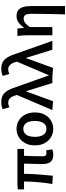

<svg xmlns="http://www.w3.org/2000/svg" viewBox="978 -1830 1052 3049"><g transform="rotate(-90 1504.5 -305.0)"><path d="M569 14Q517 14 485 -6.5Q453 -27 439 -64Q425 -101 425 -152Q425 -169 425.5 -202Q426 -235 427 -278Q428 -321 429 -366Q430 -411 431 -450H269Q269 -343 259.5 -224Q250 -105 239 7L107 0Q127 -115 137 -232Q147 -349 147 -450H22V-549L104 -555H664V-450H556Q553 -409 551.5 -362Q550 -315 549.5 -271Q549 -227 548.5 -194Q548 -161 548 -146Q548 -117 561 -105.5Q574 -94 599 -94Q612 -94 642 -99L658 -1Q643 5 620.5 9.5Q598 14 569 14Z M983 14Q913 14 853.5 -20.5Q794 -55 757.5 -120Q721 -185 721 -277Q721 -370 757.5 -435Q794 -500 853.5 -534.5Q913 -569 983 -569Q1053 -569 1112.5 -534.5Q1172 -500 1208 -435Q1244 -370 1244 -277Q1244 -185 1208 -120Q1172 -55 1112.5 -20.5Q1053 14 983 14ZM983 -94Q1045 -94 1077 -144Q1109 -194 1109 -277Q1109 -333 1095 -374.5Q1081 -416 1053 -438.5Q1025 -461 983 -461Q942 -461 913 -438.5Q884 -416 870 -374.5Q856 -333 856 -277Q856 -194 888 -144Q920 -94 983 -94Z M1422 11 1282 0 1521 -562 1516 -581Q1500 -640 1471 -670.5Q1442 -701 1401 -701Q1377 -701 1360 -695.5Q1343 -690 1326 -682L1295 -789Q1319 -799 1345.5 -805Q1372 -811 1416 -811Q1476 -811 1518.5 -785.5Q1561 -760 1592.5 -707.5Q1624 -655 1648 -575L1852 0H1711L1582 -415H1577Z M1951 11 1811 0 2050 -562 2045 -581Q2029 -640 2000 -670.5Q1971 -701 1930 -701Q1906 -701 1889 -695.5Q1872 -690 1855 -682L1824 -789Q1848 -799 1874.5 -805Q1901 -811 1945 -811Q2005 -811 2047.5 -785.5Q2090 -760 2121.5 -707.5Q2153 -655 2177 -575L2381 0H2240L2111 -415H2106Z M2801 201Q2803 135 2804.5 63.5Q2806 -8 2807.5 -78Q2809 -148 2809.5 -212.5Q2810 -277 2810 -331Q2810 -400 2792.5 -428Q2775 -456 2733 -456Q2708 -456 2687 -446Q2666 -436 2645 -414Q2624 -392 2600 -355V0H2469V-393Q2469 -427 2467 -468.5Q2465 -510 2459 -555H2576L2587 -449H2589Q2628 -505 2672.5 -537Q2717 -569 2776 -569Q2861 -569 2897 -511Q2933 -453 2933 -348V201Z"/></g></svg>

Font: Noto Sans TC SemiBold
Style: Regular
Weight: 600
Designer: Ryoko NISHIZUKA  (kana, bopomofo & ideographs); Paul D. Hunt (Latin, Greek & Cyrillic); Sandoll Communications , Soo-you
Foundry: Adobe
Version: Version 2.004-H2;hotconv 1.0.118;makeotfexe 2.5.65603